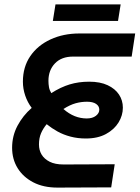

<svg xmlns="http://www.w3.org/2000/svg" viewBox="-20 -852 634 872"><path d="M241 0Q177 0 131 -24Q85 -48 60 -88.5Q35 -129 35 -181Q35 -235 59.5 -281Q84 -327 124 -362Q105 -387 94.5 -418Q84 -449 84 -481Q84 -548 117.5 -597Q151 -646 209.5 -673Q268 -700 341 -700H594L578 -595H312Q259 -595 229.5 -564Q200 -533 200 -485Q200 -470 202.5 -456Q205 -442 213 -429Q255 -456 296 -468.5Q337 -481 385 -481Q435 -481 469 -465Q503 -449 520.5 -422.5Q538 -396 538 -363Q538 -328 518.5 -296Q499 -264 461.5 -243.5Q424 -223 370 -223Q333 -223 300.5 -231.5Q268 -240 241 -255Q214 -270 192 -288Q176 -269 166.5 -247Q157 -225 157 -196Q157 -170 169 -150Q181 -130 205.5 -117.5Q230 -105 269 -105L501 -106L485 -1ZM374 -314Q400 -314 415.5 -326Q431 -338 431 -354Q431 -370 416.5 -380Q402 -390 375 -390Q349 -390 323.5 -383Q298 -376 268 -357Q293 -335 319.5 -324.5Q346 -314 374 -314ZM220 -757 232 -832H528L516 -757Z"/></svg>

Font: MuseoModerno Medium
Style: Italic
Weight: 500
Italic angle: -9°
Designer: Pablo Cosgaya, Héctor Gatti, Marcela Romero, and the Authors of The MuseoModerno Project.
Foundry: Omnibus-Type Team
Version: Version 1.003